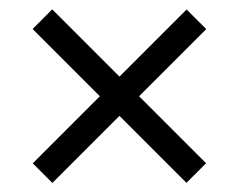

<svg xmlns="http://www.w3.org/2000/svg" viewBox="-20 -504 515 415"><path d="M383 -108.8 50.5 -441.3 92.9 -483.8 425.4 -151.2ZM50.8 -151 383.3 -483.5 425.8 -441.1 93.2 -108.6Z"/></svg>

Font: Kulim Park Light
Style: Regular
Weight: 300
Designer: Noponies / Dale Sattler
Foundry: Noponies
Version: Version 1.000; ttfautohint (v1.8.3)